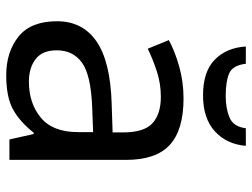

<svg xmlns="http://www.w3.org/2000/svg" viewBox="-114 -666 790 601"><g transform="rotate(90 280.5 -365.0)"><path d="M288 -545Q386 -545 433 -502Q480 -459 480 -365V0H416L399 -76H395Q360 -32 321.5 -11Q283 10 215 10Q142 10 94 -28.5Q46 -67 46 -149Q46 -229 109 -272.5Q172 -316 303 -320L394 -323V-355Q394 -422 365 -448Q336 -474 283 -474Q241 -474 203 -461.5Q165 -449 132 -433L105 -499Q140 -518 188 -531.5Q236 -545 288 -545ZM314 -259Q214 -255 175.5 -227Q137 -199 137 -148Q137 -103 164.5 -82Q192 -61 235 -61Q303 -61 348 -98.5Q393 -136 393 -214V-262ZM436 -740Q431 -680 390.5 -643Q350 -606 278 -606Q204 -606 166.5 -642.5Q129 -679 125 -740H179Q184 -699 209 -688Q234 -677 280 -677Q319 -677 347.5 -689Q376 -701 381 -740Z"/></g></svg>

Font: Noto Sans Batak
Style: Regular
Weight: 400
Designer: Monotype Design Team
Foundry: Monotype Imaging Inc.
Version: Version 2.002; ttfautohint (v1.8.4.7-5d5b)